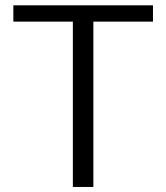

<svg xmlns="http://www.w3.org/2000/svg" viewBox="-20 -724 637 736"><path d="M566.4 -703.6H31.2V-641.1H252H259.3V-633.8V-7.3H337.9V-633.8V-641.1H345.2H566.4Z"/></svg>

Font: Shabnam FD Light
Style: Regular
Weight: 300
Foundry: DejaVu fonts team - Redesigned by Saber Rastikerdar - Based on Vazir font
Version: Version 5.00;October 20, 2019;FontCreator 12.0.0.2547 64-bit